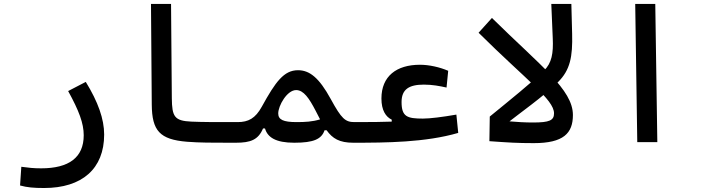

<svg xmlns="http://www.w3.org/2000/svg" viewBox="-20 -713 3556 963"><path d="M201.2 230C391.1 230 502.4 133.8 502.4 -38.1C502.4 -116.2 471.7 -202.1 410.2 -302.2L321.8 -256.3C376 -157.7 399.9 -94.7 399.9 -34.7C399.9 76.7 326.2 131.3 186.5 131.3C147.5 131.3 124 128.4 86.9 123.5L80.6 217.3C116.7 227.1 148.9 230 201.2 230Z M1166 2.9C1186 2.9 1198.7 -12.7 1198.7 -54.2C1198.7 -84.5 1190.9 -100.6 1171.9 -100.6H1133.8C1053.2 -100.6 997.1 -100.6 939.9 -103C855 -106.9 842.8 -127.4 841.8 -220.2L837.9 -693.4H737.3L741.2 -188.5C742.2 -57.1 781.2 -13.2 918 -2C981.4 2.9 1046.4 2.9 1128.4 2.9Z M1163.1 2.9C1236.8 2.9 1275.4 -11.7 1299.3 -68.8H1309.1C1321.8 -24.4 1362.3 2.9 1456.1 2.9C1554.2 2.9 1592.8 -15.6 1607.9 -59.6H1618.2C1647.9 -18.1 1682.6 2.9 1752 2.9C1775.4 2.9 1794.4 -0.5 1794.4 -56.2C1794.4 -100.6 1782.7 -100.6 1757.8 -100.6C1711.9 -100.6 1692.9 -117.2 1639.2 -215.8C1580.1 -324.2 1532.2 -360.8 1474.6 -360.8C1404.3 -360.8 1362.3 -303.7 1293 -177.7C1260.7 -119.1 1225.6 -100.6 1171.9 -100.6C1148.9 -100.6 1137.7 -83.5 1137.7 -56.2C1137.7 -12.7 1145.5 2.9 1163.1 2.9ZM1585.4 -114.3C1546.9 -102.5 1511.2 -100.6 1467.3 -100.6C1400.9 -100.6 1375.5 -112.8 1375.5 -144C1375.5 -182.6 1419.4 -261.2 1465.3 -261.2C1502.9 -261.2 1530.8 -219.7 1563 -157.7C1571.3 -142.1 1578.6 -127.9 1585.4 -114.3Z M1749.5 2.9C1917.5 2.9 2113.8 1.5 2278.3 -46.4L2269 -138.2C2198.7 -126 2136.7 -118.2 2101.1 -118.2C2022.5 -118.2 1994.1 -127.4 1994.1 -201.2C1994.1 -265.1 2031.7 -288.6 2106 -288.6C2148.9 -288.6 2184.1 -281.7 2219.7 -273.9L2228 -357.9C2186 -376 2132.8 -388.2 2086.4 -388.2C1968.3 -388.2 1893.1 -330.6 1893.1 -218.8C1893.1 -159.7 1915 -127 1944.8 -112.8V-103C1894 -101.1 1848.1 -100.6 1757.8 -100.6Z M2657.2 4.9C2806.2 4.9 2853.5 -44.4 2853.5 -136.2C2853.5 -263.7 2691.4 -382.8 2447.3 -623L2380.4 -548.8C2619.1 -312 2758.8 -213.9 2758.8 -144.5C2758.8 -108.9 2735.4 -98.6 2653.3 -98.6C2613.8 -98.6 2578.1 -100.6 2511.7 -106L2436.5 -128.4L2434.6 -4.9C2531.2 2 2575.2 4.9 2657.2 4.9Z M2508.8 -83C2592.3 -150.9 2698.7 -222.7 2778.3 -300.8C2840.3 -361.8 2852.5 -429.2 2849.6 -543.5L2845.7 -693.4H2745.1L2752.4 -521C2755.9 -445.8 2747.6 -396.5 2708 -358.4C2640.6 -293.9 2540 -212.9 2436.5 -128.4Z M3176.3 0H3276.9L3266.6 -693.4H3166Z"/></svg>

Font: CaskaydiaCove Nerd Font
Style: Regular
Weight: 400
Designer: Aaron Bell
Foundry: Saja Typeworks
Version: Version 2111.1;Nerd Fonts 2.3.3